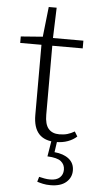

<svg xmlns="http://www.w3.org/2000/svg" viewBox="-58 -663 464 918"><g transform="rotate(5 174.0 -204.0)"><path d="M228 12Q119 12 119 -108V-445H17V-476L122 -484L138 -628H176L171 -482H317V-445H171V-114Q171 -68 189 -47Q207 -26 241 -26Q263 -26 280 -31Q297 -36 314 -46L328 -23Q311 -7 285.5 2.5Q260 12 228 12ZM194 84 208 -1H235L226 61Q270 65 295.5 85.5Q321 106 321 141Q321 175 295 197.5Q269 220 220 220Q200 220 184 216.5Q168 213 156 209L163 185Q176 188 189 190.5Q202 193 216 193Q247 193 262.5 178.5Q278 164 278 141Q278 116 259.5 101Q241 86 194 84Z"/></g></svg>

Font: Source Serif 4 SmText Light
Style: Regular
Weight: 300
Designer: Frank Grießhammer
Foundry: Adobe
Version: Version 4.005;hotconv 1.1.0;makeotfexe 2.6.0